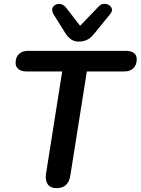

<svg xmlns="http://www.w3.org/2000/svg" viewBox="-20 -969 730 997"><path d="M273 8Q242 8 228 -12Q214 -32 219 -67L303 -598H118Q91 -598 76 -610Q61 -622 61 -642Q61 -672 78.5 -688.5Q96 -705 125 -705H633Q660 -705 675 -694Q690 -683 690 -662Q690 -632 673 -615Q656 -598 626 -598H431L345 -56Q340 -25 322.5 -8.5Q305 8 273 8ZM389 -753Q365 -753 348.5 -765Q332 -777 318 -799L258 -895Q248 -912 252 -925Q256 -938 268.5 -944.5Q281 -951 296.5 -947.5Q312 -944 324 -928L396 -835L492 -935Q504 -948 519 -949Q534 -950 546 -942.5Q558 -935 561 -923Q564 -911 553 -897L470 -795Q453 -773 433.5 -763Q414 -753 389 -753Z"/></svg>

Font: Nunito ExtraLight
Style: Italic
Weight: 200
Italic angle: -9°
Designer: Vernon Adams
Foundry: Vernon Adams
Version: Version 3.602